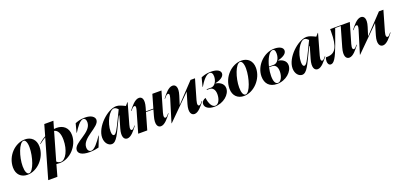

<svg xmlns="http://www.w3.org/2000/svg" viewBox="20 -1714 6231 2986"><g transform="rotate(-20 3135.0 -220.5)"><path d="M516 -337C516 -456 440 -520 339 -520C175 -520 17 -364 17 -171C17 -56 89 12 193 12C356 12 516 -152 516 -337ZM165 -138C165 -294 239 -507 314 -507C343 -507 367 -463 367 -380C367 -225 295 -2 223 -2C188 -2 165 -51 165 -138Z M706 -641 654 -458C612 -435 572 -405 537 -370H546C581 -397 616 -422 649 -442L465 200H617L670 9C695 11 715 12 728 12C894 12 1053 -152 1053 -333C1053 -454 974 -520 863 -520C849 -520 836 -519 821 -517L857 -641ZM681 -30 813 -489C871 -476 903 -416 903 -308C903 -143 830 0 746 0C722 0 699 -11 681 -30Z M1041 -84C1041 -34 1089 11 1221 11C1285 11 1341 0 1374 -9L1442 -183H1436C1377 -94 1306 -1 1252 -1C1219 -1 1195 -27 1194 -73C1190 -236 1491 -307 1491 -427C1491 -473 1441 -520 1331 -520C1252 -520 1200 -499 1169 -486L1131 -341H1136C1188 -423 1248 -508 1301 -508C1325 -508 1346 -487 1346 -439C1346 -266 1041 -213 1041 -84Z M1667 -109C1651 -109 1635 -125 1635 -179C1635 -325 1731 -500 1806 -500C1833 -500 1857 -477 1872 -461L1801 -315C1731 -171 1699 -109 1667 -109ZM1479 -133C1479 -42 1534 12 1588 12C1668 12 1714 -110 1811 -309L1841 -369H1850L1794 -176C1754 -38 1794 12 1845 12C1910 12 1972 -73 2023 -138H2014C1992 -111 1975 -89 1957 -89C1939 -89 1924 -107 1945 -178L2041 -518H2036L1995 -471C1938 -498 1895 -520 1849 -520C1708 -520 1479 -314 1479 -133Z M2129 -354 2027 0H2177L2256 -275H2379L2351 -176C2311 -37 2351 12 2401 12C2467 12 2529 -73 2581 -138H2572C2549 -111 2532 -89 2514 -89C2495 -89 2481 -108 2501 -178L2597 -508H2446L2382 -286H2259L2276 -345C2313 -474 2276 -520 2226 -520C2159 -520 2093 -436 2042 -370H2051C2074 -398 2095 -424 2117 -424C2134 -424 2145 -410 2129 -354Z M2598 -370H2607C2630 -398 2651 -424 2673 -424C2690 -424 2702 -410 2685 -354L2569 25H2574L2958 -356H2959L2905 -172C2866 -39 2907 12 2958 12C3023 12 3086 -73 3137 -138H3128C3106 -111 3089 -89 3070 -89C3052 -89 3037 -108 3057 -178L3152 -508H3078L2788 -201H2787L2831 -342C2872 -473 2832 -520 2781 -520C2715 -520 2649 -436 2598 -370Z M3133 -86C3133 -34 3185 12 3287 12C3439 12 3557 -95 3557 -197C3557 -285 3470 -317 3423 -325V-327C3489 -339 3573 -376 3573 -436C3573 -481 3527 -520 3415 -520C3336 -520 3285 -499 3254 -486L3216 -341H3221C3268 -422 3334 -508 3392 -508C3422 -508 3442 -485 3442 -435C3442 -358 3399 -286 3338 -286H3264V-275H3307C3357 -275 3395 -236 3395 -156C3395 -72 3358 1 3304 1C3254 1 3214 -63 3201 -166C3161 -152 3133 -125 3133 -86Z M4099 -337C4099 -456 4023 -520 3922 -520C3758 -520 3600 -364 3600 -171C3600 -56 3672 12 3776 12C3939 12 4099 -152 4099 -337ZM3748 -138C3748 -294 3822 -507 3897 -507C3926 -507 3950 -463 3950 -380C3950 -225 3878 -2 3806 -2C3771 -2 3748 -51 3748 -138Z M4133 -180C4133 -62 4200 12 4324 12C4473 12 4590 -98 4590 -202C4590 -288 4508 -316 4460 -325V-327C4522 -341 4609 -376 4609 -438C4609 -483 4563 -520 4464 -520C4296 -520 4133 -360 4133 -180ZM4276 -136C4276 -180 4282 -228 4293 -275H4344C4394 -275 4429 -237 4429 -159C4429 -73 4390 1 4342 1C4301 1 4276 -42 4276 -136ZM4295 -286C4323 -403 4378 -508 4437 -508C4461 -508 4477 -488 4477 -436C4477 -357 4436 -286 4374 -286Z M4818 -109C4802 -109 4786 -125 4786 -179C4786 -325 4882 -500 4957 -500C4984 -500 5008 -477 5023 -461L4952 -315C4882 -171 4850 -109 4818 -109ZM4630 -133C4630 -42 4685 12 4739 12C4819 12 4865 -110 4962 -309L4992 -369H5001L4945 -176C4905 -38 4945 12 4996 12C5061 12 5123 -73 5174 -138H5165C5143 -111 5126 -89 5108 -89C5090 -89 5075 -107 5096 -178L5192 -518H5187L5146 -471C5089 -498 5046 -520 5000 -520C4859 -520 4630 -314 4630 -133Z M5164 -57C5164 -14 5183 12 5214 12C5262 12 5307 -52 5380 -253L5468 -497H5560L5468 -176C5428 -37 5468 12 5519 12C5584 12 5647 -73 5698 -138H5689C5667 -111 5649 -89 5631 -89C5613 -89 5598 -108 5618 -178L5714 -508H5389V-467C5389 -212 5334 -118 5196 -118H5176C5171 -104 5164 -81 5164 -57Z M5716 -370H5725C5748 -398 5769 -424 5791 -424C5808 -424 5820 -410 5803 -354L5687 25H5692L6076 -356H6077L6023 -172C5984 -39 6025 12 6076 12C6141 12 6204 -73 6255 -138H6246C6224 -111 6207 -89 6188 -89C6170 -89 6155 -108 6175 -178L6270 -508H6196L5906 -201H5905L5949 -342C5990 -473 5950 -520 5899 -520C5833 -520 5767 -436 5716 -370Z"/></g></svg>

Font: Nyght Serif Bold Italic
Style: Regular
Weight: 700
Italic angle: -16°
Designer: Maksym Kobuzan
Version: Version 0.410;Glyphs 3.1.2 (3151)